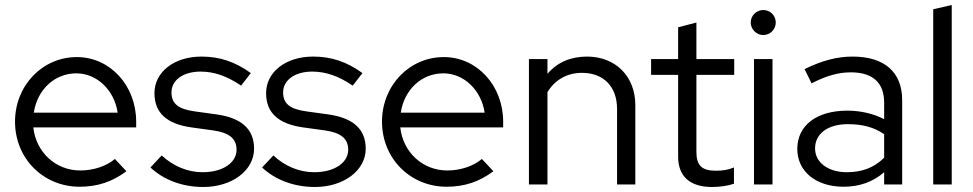

<svg xmlns="http://www.w3.org/2000/svg" viewBox="-20 -737 3885 767"><path d="M298 9C370 9 429 -11 485 -53L439 -102C405 -73 353 -56 301 -56C202 -56 124 -129 113 -228H524V-251C524 -395 420 -509 287 -509C149 -509 40 -395 40 -251C40 -104 153 9 298 9ZM115 -287C129 -379 198 -444 285 -444C368 -444 437 -376 450 -287Z M792 10C907 10 995 -56 995 -143C995 -221 945 -266 845 -280L758 -292C692 -301 665 -323 665 -368C665 -417 712 -451 781 -451C836 -451 887 -433 943 -395L982 -445C920 -490 858 -511 785 -511C675 -511 597 -449 597 -365C597 -287 645 -242 745 -228L832 -216C896 -207 925 -183 925 -139C925 -86 869 -49 789 -49C730 -49 672 -73 626 -116L581 -68C634 -18 709 10 792 10Z M1238 10C1353 10 1441 -56 1441 -143C1441 -221 1391 -266 1291 -280L1204 -292C1138 -301 1111 -323 1111 -368C1111 -417 1158 -451 1227 -451C1282 -451 1333 -433 1389 -395L1428 -445C1366 -490 1304 -511 1231 -511C1121 -511 1043 -449 1043 -365C1043 -287 1091 -242 1191 -228L1278 -216C1342 -207 1371 -183 1371 -139C1371 -86 1315 -49 1235 -49C1176 -49 1118 -73 1072 -116L1027 -68C1080 -18 1155 10 1238 10Z M1764 9C1836 9 1895 -11 1951 -53L1905 -102C1871 -73 1819 -56 1767 -56C1668 -56 1590 -129 1579 -228H1990V-251C1990 -395 1886 -509 1753 -509C1615 -509 1506 -395 1506 -251C1506 -104 1619 9 1764 9ZM1581 -287C1595 -379 1664 -444 1751 -444C1834 -444 1903 -376 1916 -287Z M2093 0H2167V-369C2197 -418 2245 -446 2305 -446C2391 -446 2445 -391 2445 -302V0H2518V-317C2518 -432 2439 -511 2325 -511C2260 -511 2206 -488 2167 -442V-501H2093Z M2824 10C2853 10 2886 6 2912 -3V-68C2887 -58 2867 -55 2839 -55C2784 -55 2762 -76 2762 -130V-438H2913V-501H2762V-647L2689 -628V-501H2581V-438H2689V-111C2689 -32 2737 10 2824 10Z M3029 -597C3057 -597 3079 -620 3079 -647C3079 -675 3057 -697 3029 -697C3002 -697 2979 -675 2979 -647C2979 -620 3002 -597 3029 -597ZM2992 0H3066V-501H2992Z M3350 9C3413 9 3467 -10 3512 -49V0H3584V-337C3584 -449 3513 -511 3386 -511C3325 -511 3266 -496 3194 -461L3222 -404C3282 -435 3330 -448 3379 -448C3466 -448 3512 -407 3512 -327V-261C3469 -283 3418 -295 3365 -295C3242 -295 3165 -236 3165 -142C3165 -52 3240 9 3350 9ZM3236 -144C3236 -203 3287 -241 3367 -241C3425 -241 3471 -229 3512 -201V-107C3472 -67 3423 -49 3363 -49C3288 -49 3236 -88 3236 -144Z M3708 0H3782V-717L3708 -700Z"/></svg>

Font: Red Hat Display
Style: Regular
Weight: 400
Designer: Pentagram, MCKL
Foundry: Pentagram, MCKL
Version: Version 1.023